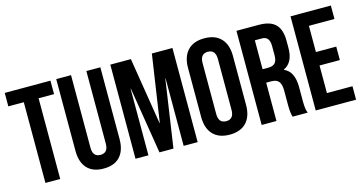

<svg xmlns="http://www.w3.org/2000/svg" viewBox="-75 -1039 2612 1379"><g transform="rotate(-15 1230.5 -349.5)"><path d="M8 -600V-700H348V-600H233V0H123V-600Z M391 -700H501V-160Q501 -92 558 -92Q615 -92 615 -160V-700H719V-167Q719 -82 677 -36.5Q635 9 555 9Q475 9 433 -36.5Q391 -82 391 -167Z M946 -700 1026 -203H1028L1102 -700H1255V0H1151V-502H1149L1075 0H971L891 -495H889V0H793V-700Z M1436 -539V-161Q1436 -92 1493 -92Q1550 -92 1550 -161V-539Q1550 -608 1493 -608Q1436 -608 1436 -539ZM1326 -168V-532Q1326 -616 1369 -662Q1412 -708 1493 -708Q1574 -708 1617 -662Q1660 -616 1660 -532V-168Q1660 -84 1617 -38Q1574 8 1493 8Q1412 8 1369 -38Q1326 -84 1326 -168Z M2073 0H1961Q1951 -30 1951 -86V-196Q1951 -244 1934 -264.5Q1917 -285 1879 -285H1841V0H1731V-700H1897Q1982 -700 2021 -660.5Q2060 -621 2060 -539V-484Q2060 -377 1988 -343V-341Q2061 -310 2061 -193V-85Q2061 -28 2073 0ZM1894 -600H1841V-385H1884Q1917 -385 1933.5 -402Q1950 -419 1950 -459V-528Q1950 -600 1894 -600Z M2243 -600V-405H2394V-305H2243V-100H2433V0H2133V-700H2433V-600Z"/></g></svg>

Font: Bebas Neue
Style: Regular
Weight: 400
Designer: Ryoichi Tsunekawa
Foundry: Ryoichi Tsunekawa
Version: Version 1.400